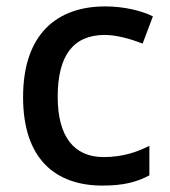

<svg xmlns="http://www.w3.org/2000/svg" viewBox="-20 -569 530 599"><path d="M300 10C365 10 407 -1 446 -22V-114C406 -94 362 -79 303 -79C210 -79 160 -144 160 -267C160 -395 208 -460 307 -460C344 -460 389 -447 425 -433L457 -518C423 -535 368 -549 308 -549C160 -549 52 -465 52 -266C52 -75 151 10 300 10Z"/></svg>

Font: Noto Sans Medefaidrin Medium
Style: Regular
Weight: 500
Designer: Dalton Maag Ltd
Foundry: Dalton Maag Ltd
Version: Version 1.002